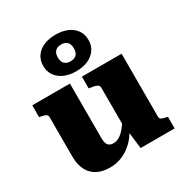

<svg xmlns="http://www.w3.org/2000/svg" viewBox="-191 -982 1089 1139"><g transform="rotate(-30 353.0 -412.5)"><path d="M278 -541V-164Q278 -145 283 -131.5Q288 -118 298.5 -111.5Q309 -105 327 -105Q348 -105 368 -117.5Q388 -130 409.5 -156.5Q431 -183 454 -225L451 -136Q430 -91 397 -58.5Q364 -26 323.5 -8Q283 10 238 10Q186 10 149.5 -9Q113 -28 93.5 -66Q74 -104 74 -158V-428Q74 -442 64 -448Q54 -454 31 -458L20 -460V-541ZM632 -541V-110Q632 -101 636.5 -95.5Q641 -90 651 -87Q661 -84 675 -81L683 -79V0H450L435 -126L427 -132V-428Q427 -442 412 -449Q397 -456 375 -458L360 -461V-541ZM293 -710Q293 -681 308 -667Q323 -653 348 -653Q374 -653 388.5 -667Q403 -681 403 -710Q403 -740 388.5 -754Q374 -768 348 -768Q323 -768 308 -754Q293 -740 293 -710ZM503 -710Q503 -672 483.5 -644Q464 -616 429.5 -600.5Q395 -585 348 -585Q302 -585 267 -600.5Q232 -616 212.5 -644Q193 -672 193 -710Q193 -749 212.5 -777Q232 -805 267 -820Q302 -835 348 -835Q395 -835 429.5 -820Q464 -805 483.5 -777Q503 -749 503 -710Z"/></g></svg>

Font: Roboto Serif ExtraBold
Style: Regular
Weight: 800
Designer: Greg Gazdowicz
Foundry: Commercial Type
Version: Version 1.008